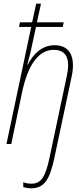

<svg xmlns="http://www.w3.org/2000/svg" viewBox="-20 -780 454 1040"><path d="M149 240C220 240 250 192 275 73L368 -365C390 -467 362 -535 276 -535C206 -535 160 -487 130 -429H128C140 -478 143 -483 158 -556L175 -634H320L325 -659H180L202 -760H176L154 -659H88L83 -634H149L15 0H41L100 -282C132 -431 190 -510 271 -510C343 -510 361 -456 342 -369L249 71C226 180 203 215 149 215C134 215 119 212 106 207V233C117 237 134 240 149 240Z"/></svg>

Font: Noto Sans Condensed Thin
Style: Italic
Weight: 100
Width: 3
Italic angle: -12°
Designer: Monotype Design Team
Foundry: Monotype Imaging Inc.
Version: Version 2.013